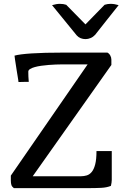

<svg xmlns="http://www.w3.org/2000/svg" viewBox="-20 -974 641 994"><path d="M249.5 -947.3Q272.5 -954.1 289.6 -954.1Q308.6 -954.1 322.8 -949.2L422.4 -847.7L521.5 -949.2Q528.8 -951.7 536.9 -952.9Q544.9 -954.1 551.8 -954.1Q563 -954.1 573 -952.4Q583 -950.7 594.2 -947.3Q563 -909.2 533.2 -870.6Q503.4 -832 472.7 -793.9Q462.4 -782.7 449.2 -777.1Q436 -771.5 422.9 -771.5Q409.7 -771.5 397.9 -776.1Q386.2 -780.8 377.4 -790.5ZM55.2 -686Q81.5 -693.4 143.8 -697.5Q206.1 -701.7 308.1 -701.7H536.1Q545.4 -696.8 551 -686.5Q556.6 -676.3 556.6 -665V-637.7L149.4 -61.5H398.4Q414.6 -61.5 429.2 -65.9Q443.8 -70.3 455.1 -84Q466.3 -97.7 472.9 -123.3Q479.5 -148.9 479.5 -191.9H558.6V-42Q558.6 -35.2 557.4 -28.1Q556.2 -21 554.7 -14.2Q554.7 -13.2 554.4 -12.9Q554.2 -12.7 554.2 -11.7Q532.7 -2.9 503.4 -1.5Q474.1 0 433.6 0H51.8Q42 -7.3 39.1 -16.1Q36.1 -24.9 36.1 -39.6V-64.9L433.6 -640.6H298.8Q286.1 -640.6 268.3 -639.9Q250.5 -639.2 231.4 -637.7Q212.4 -636.2 193.6 -633.5Q174.8 -630.9 159.9 -626.7Q145 -622.6 135.7 -616.7Q126.5 -610.8 126.5 -603Q126.5 -590.8 127 -578.4Q127.4 -565.9 128.9 -550.3Q116.2 -550.3 103.3 -550Q90.3 -549.8 75.7 -549.3Q75.7 -550.8 74.5 -559.6Q73.2 -568.4 71 -581.3Q68.8 -594.2 66.4 -609.6Q64 -625 61.8 -639.6Q59.6 -654.3 57.6 -666.7Q55.7 -679.2 55.2 -686Z"/></svg>

Font: Tienne
Style: Regular
Weight: 400
Designer: vernon adams
Foundry: vernon adams
Version: Version 1.001